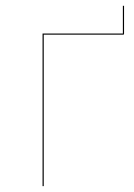

<svg xmlns="http://www.w3.org/2000/svg" viewBox="-20 -631 455 651"><path d="M396.6 -611.4V-517.2H124.3V0H128.3V-513.4H399.4L400.6 -517.2V-611.4Z"/></svg>

Font: Fira Sans Four
Style: Regular
Weight: 100
Designer: Carrois Corporate & Edenspiekermann AG
Foundry: Carrois Corporate GbR & Edenspiekermann AG
Version: Version 4.203;PS 004.203;hotconv 1.0.88;makeotf.lib2.5.64775